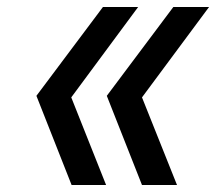

<svg xmlns="http://www.w3.org/2000/svg" viewBox="-20 -531 620 551"><path d="M387.5 0 286.5 -256 477.5 -511H580L387.5 -251.5L488 0ZM185.5 0 84.5 -256 275.5 -511H376.5L184.5 -251.5L284.5 0Z"/></svg>

Font: Overpass Medium
Style: Italic
Weight: 500
Italic angle: -10°
Designer: Delve Withrington, Dave Bailey, Thomas Jockin
Foundry: Delve Fonts LLC
Version: Version 4.000